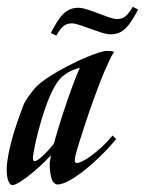

<svg xmlns="http://www.w3.org/2000/svg" viewBox="-69 -538 427 565"><path d="M272.9 -128.9Q251.5 -103 226.8 -78.9Q202.1 -54.7 178.5 -36.1Q154.8 -17.6 134.3 -6.3Q113.8 4.9 100.1 4.9Q97.2 4.9 92.8 2.2Q88.4 -0.5 86.9 -2.9Q81.5 -12.7 79.3 -27.6Q77.1 -42.5 77.1 -55.2Q77.1 -59.1 78.4 -66.2Q79.6 -73.2 81.1 -81.1Q64.9 -64 47.6 -48.1Q30.3 -32.2 14.4 -20Q-1.5 -7.8 -13.9 -0.5Q-26.4 6.8 -32.2 6.8Q-36.1 6.8 -38.8 3.9Q-41.5 1 -43.7 -3.9Q-45.9 -8.8 -47.1 -14.2Q-48.3 -19.5 -48.8 -24.9Q-50.3 -42 -47.6 -62.3Q-44.9 -82.5 -40 -103.5Q-35.2 -124.5 -29.1 -144.8Q-22.9 -165 -17.1 -181.9Q-11.2 -198.7 -6.8 -210.4Q-2.4 -222.2 -1 -226.1Q1 -231.9 5.6 -240Q10.3 -248 16.1 -256.1Q22 -264.2 28.1 -271.7Q34.2 -279.3 40 -285.2Q50.8 -295.4 67.9 -307.1Q85 -318.8 105.2 -330.1Q125.5 -341.3 147 -352.1Q168.5 -362.8 187.7 -370.6Q207 -378.4 222.2 -383.3Q237.3 -388.2 245.1 -388.2Q252 -388.2 257.1 -387.7Q262.2 -387.2 265.1 -386.2L266.1 -383.8Q260.7 -377 252.9 -360.4Q245.1 -343.8 235.8 -321.8Q226.6 -299.8 216.8 -273.4Q207 -247.1 197.5 -220.2Q188 -193.4 179.7 -167.7Q171.4 -142.1 164.8 -121.1Q158.2 -100.1 154.5 -85.7Q150.9 -71.3 150.9 -66.9Q150.9 -58.1 158.2 -58.1Q163.1 -58.6 173.8 -63.7Q184.6 -68.8 198.7 -79.1Q212.9 -89.4 229.2 -104.2Q245.6 -119.1 262.2 -139.2ZM33.2 -64Q37.1 -64 43.5 -68.4Q49.8 -72.8 57.1 -79.6Q64.5 -86.4 72.8 -95.5Q81.1 -104.5 88.9 -113.8Q93.8 -130.9 99.9 -151.4Q106 -171.9 112.8 -193.4Q119.6 -214.8 127 -236.3Q134.3 -257.8 141.4 -277.1Q148.4 -296.4 154.8 -312.3Q161.1 -328.1 166 -338.9Q158.2 -336.4 145.5 -331.8Q132.8 -327.1 117.2 -314.9Q104 -304.7 92.3 -284.2Q80.6 -263.7 70.8 -238Q61 -212.4 53 -185.1Q44.9 -157.7 39.3 -134.3Q33.7 -110.8 30.8 -94.2Q27.8 -77.6 27.8 -74.2Q27.8 -70.3 28.6 -67.1Q29.3 -64 33.2 -64ZM337.4 -509.8Q327.6 -491.2 318.8 -477.5Q310.1 -463.9 300.8 -454.8Q291.5 -445.8 280.8 -441.4Q270 -437 256.3 -437Q245.6 -437 229.7 -442.1Q213.9 -447.3 197.5 -453.1Q181.2 -459 166.3 -464.1Q151.4 -469.2 142.6 -469.2Q127 -469.2 116.9 -460.4Q106.9 -451.7 96.7 -433.1L80.6 -440.9Q90.3 -460 99.1 -473.9Q107.9 -487.8 117.2 -496.8Q126.5 -505.9 137.2 -510.5Q147.9 -515.1 161.6 -515.1Q172.4 -515.1 188.2 -510Q204.1 -504.9 220.5 -498.5Q236.8 -492.2 251.7 -487.1Q266.6 -481.9 275.4 -481.9Q291 -481.9 301 -490.7Q311 -499.5 321.8 -518.1L337.4 -509.8Z"/></svg>

Font: Romanesco
Style: Regular
Weight: 400
Designer: Astigmatic (AOETI)
Foundry: Astigmatic (AOETI)
Version: Version 1.000